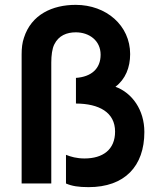

<svg xmlns="http://www.w3.org/2000/svg" viewBox="-20 -755 674 790"><path d="M344.5 15C493 15 574 -71 574 -212C574 -303 523.5 -373 455 -398C496 -429 515.5 -477 515.5 -532.5C515.5 -650 417.5 -735 291.5 -735C196 -735 109 -695.5 78.5 -599.5C71.5 -579 69 -557.5 69 -530.5V0H191V-497.5C191 -526.5 194.5 -555 203.5 -572.5C221.5 -609 255 -622 292 -622C346.5 -622 394 -588.5 394 -530C394 -472 355.5 -439 292.5 -434.5V-329C387.5 -328.5 453.5 -293 453.5 -213.5C453.5 -139.5 403.5 -103 327.5 -103C296 -103 271 -110 251.5 -118V0C275.5 10.5 302.5 15 344.5 15Z"/></svg>

Font: Hauora
Style: Bold
Weight: 700
Designer: Wayne Shih
Foundry: WCYS
Version: Version 1.001;hotconv 1.0.109;makeotfexe 2.5.65596